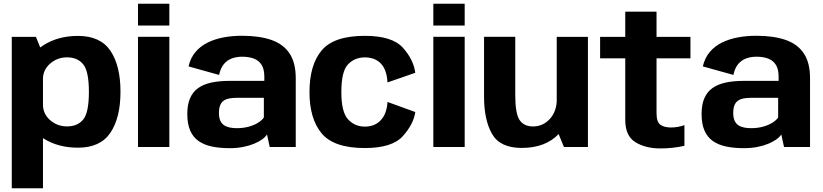

<svg xmlns="http://www.w3.org/2000/svg" viewBox="-20 -791 4430 1033"><path d="M43.3 221.8H211.2V-499.1L173.2 -592.7H43.3ZM399.4 3.6Q520 3.6 574.1 -77Q628.2 -157.6 628.2 -297.7Q628.2 -438 574.1 -517.9Q520 -597.8 399.4 -597.8Q293.3 -597.8 215.1 -548.4Q136.9 -499.1 136.9 -439.2L211.2 -366.5Q211.2 -415.3 249.9 -448.9Q288.6 -482.5 340.7 -482.5Q397.1 -482.5 427.7 -445Q458.3 -407.5 458.3 -297Q458.3 -185.2 427.7 -148Q397.1 -110.9 340.7 -110.9Q288.6 -110.9 249.9 -144.4Q211.2 -177.9 211.2 -228.1L136.9 -154.2Q136.9 -94.3 215.1 -45.3Q293.3 3.6 399.4 3.6Z M722.4 0H891.1V-593H722.4ZM722.4 -771V-653.7H891.1V-771Z M1216.2 6.2Q1254.7 6.2 1287.7 -0.3Q1320.7 -6.8 1346.7 -17.6Q1372.7 -28.4 1390.6 -41.4Q1408.5 -54.3 1416.5 -67.8L1431.2 0H1571.2V-369.8Q1571.2 -453.2 1538 -503.3Q1504.8 -553.4 1440.4 -576Q1376 -598.6 1281.6 -598.6Q1230.1 -598.6 1182.9 -589.8Q1135.7 -581 1097.1 -561.9Q1058.4 -542.8 1031.6 -511.1Q1004.8 -479.5 994.4 -433.7L1158.8 -387.9Q1166.4 -424.7 1184.4 -446.1Q1202.3 -467.5 1227.7 -476.7Q1253 -485.9 1282.3 -485.9Q1319.7 -485.9 1346.5 -475.5Q1373.3 -465.1 1387.7 -441.7Q1402.1 -418.3 1402.1 -378.7V-355.9H1215Q1159.4 -355.9 1116.8 -346.7Q1074.3 -337.4 1045.5 -316.7Q1016.8 -296 1002.3 -261.9Q987.7 -227.8 987.7 -177.6Q987.7 -124.6 1003 -89.1Q1018.3 -53.5 1048 -32.5Q1077.7 -11.6 1119.9 -2.7Q1162 6.2 1216.2 6.2ZM1254 -101.4Q1233 -101.4 1215.4 -105.1Q1197.8 -108.8 1184.8 -117.7Q1171.8 -126.6 1164.9 -142.6Q1158 -158.5 1158 -183.9Q1158 -209.3 1164.8 -225.4Q1171.7 -241.5 1184.3 -249.9Q1196.9 -258.3 1214.9 -261.5Q1233 -264.8 1254.9 -264.8H1399.6V-158.9Q1389.9 -144.1 1368.6 -130.8Q1347.4 -117.4 1317.9 -109.4Q1288.5 -101.4 1254 -101.4Z M1942.7 5.5Q2089.9 5.5 2147.5 -58.8Q2205.1 -123 2214.3 -188.3L2064.8 -242.5Q2061.2 -179.5 2029 -144.7Q1996.8 -109.8 1942.7 -109.8Q1889.1 -109.8 1852.8 -148.7Q1816.5 -187.7 1816.5 -295.4Q1816.5 -407.3 1852.4 -444.8Q1888.3 -482.2 1942.7 -482.2Q1997.3 -482.2 2029.2 -449Q2061.2 -415.8 2064.8 -347.5L2214.3 -399.4Q2205.1 -470.2 2147.6 -534.2Q2090 -598.2 1942.7 -598.2Q1776.9 -598.2 1711 -520.2Q1645.1 -442.2 1645.1 -295.4Q1645.1 -151.3 1711 -72.9Q1776.9 5.5 1942.7 5.5Z M2311.4 0H2480.1V-593H2311.4ZM2311.4 -771V-653.7H2480.1V-771Z M3014.1 0H3143.2V-592.7H2975.3V-94.7ZM2752.2 -593H2584.3V-271.2Q2584.3 -145.1 2627.5 -70.1Q2670.7 4.9 2786.7 4.9Q2915.8 4.9 2987.1 -71.5Q3058.3 -148 3058.3 -226L2976 -260.5Q2976 -192.4 2938.6 -151.5Q2901.1 -110.7 2848.3 -110.7Q2798.4 -110.7 2775.3 -145.5Q2752.2 -180.3 2752.2 -279.4Z M3532.6 7.6Q3600.5 7.6 3662.3 -6.5V-117.7Q3627 -105.1 3589.9 -105.1Q3553.3 -105.1 3532.8 -120Q3512.3 -134.8 3512.3 -183V-477.1H3694.8V-592.7H3512.3V-728.2H3344V-592.7H3208.7V-477.1H3344V-146.2Q3344 -59.3 3398.8 -25.8Q3453.7 7.6 3532.6 7.6Z M3983.2 6.2Q4021.7 6.2 4054.7 -0.3Q4087.7 -6.8 4113.7 -17.6Q4139.7 -28.4 4157.6 -41.4Q4175.5 -54.3 4183.5 -67.8L4198.2 0H4338.2V-369.8Q4338.2 -453.2 4305 -503.3Q4271.8 -553.4 4207.4 -576Q4143 -598.6 4048.6 -598.6Q3997.1 -598.6 3949.9 -589.8Q3902.7 -581 3864.1 -561.9Q3825.4 -542.8 3798.6 -511.1Q3771.8 -479.5 3761.4 -433.7L3925.8 -387.9Q3933.4 -424.7 3951.4 -446.1Q3969.3 -467.5 3994.7 -476.7Q4020 -485.9 4049.3 -485.9Q4086.7 -485.9 4113.5 -475.5Q4140.3 -465.1 4154.7 -441.7Q4169.1 -418.3 4169.1 -378.7V-355.9H3982Q3926.4 -355.9 3883.8 -346.7Q3841.3 -337.4 3812.5 -316.7Q3783.8 -296 3769.3 -261.9Q3754.7 -227.8 3754.7 -177.6Q3754.7 -124.6 3770 -89.1Q3785.3 -53.5 3815 -32.5Q3844.7 -11.6 3886.9 -2.7Q3929 6.2 3983.2 6.2ZM4021 -101.4Q4000 -101.4 3982.4 -105.1Q3964.8 -108.8 3951.8 -117.7Q3938.8 -126.6 3931.9 -142.6Q3925 -158.5 3925 -183.9Q3925 -209.3 3931.8 -225.4Q3938.7 -241.5 3951.3 -249.9Q3963.9 -258.3 3981.9 -261.5Q4000 -264.8 4021.9 -264.8H4166.6V-158.9Q4156.9 -144.1 4135.6 -130.8Q4114.4 -117.4 4084.9 -109.4Q4055.5 -101.4 4021 -101.4Z"/></svg>

Font: Anybody Thin
Style: Regular
Weight: 100
Designer: Tyler Finck
Foundry: Etcetera Type Company
Version: Version 1.114;gftools[0.9.25]